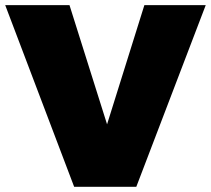

<svg xmlns="http://www.w3.org/2000/svg" viewBox="-25 -721 814 741"><path d="M-4.9 -701.2H243.2L388.2 -241.2L532.2 -701.2H769L501 0H261.2Z"/></svg>

Font: Trueno Black
Style: Regular
Weight: 900
Designer: Julieta Ulanovsky
Foundry: Julieta Ulanovsky
Version: Version 3.001b | FøM Fix